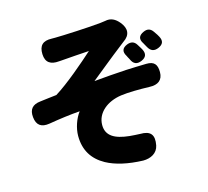

<svg xmlns="http://www.w3.org/2000/svg" viewBox="-117 -921 1215 1121"><g transform="rotate(-15 490.0 -360.5)"><path d="M655 -474C588 -470 520 -465 459 -459C518 -506 590 -566 659 -619C665 -624 673 -630 682 -637C726 -666 729 -706 695 -747C672 -775 645 -790 610 -782C601 -781 591 -779 580 -778C517 -771 345 -763 304 -763C296 -763 289 -763 282 -763C229 -765 204 -742 206 -689C208 -638 238 -619 289 -624C294 -624 299 -625 304 -625C343 -629 434 -634 473 -637C413 -583 301 -486 223 -438C193 -435 158 -430 123 -426C75 -421 53 -396 58 -348C63 -298 91 -279 141 -287C206 -298 273 -307 330 -311C303 -276 284 -221 284 -174C284 -88 322 -27 394 13C449 43 523 60 614 63C660 63 701 42 710 -3C722 -65 700 -93 637 -92C616 -93 594 -94 574 -96C487 -105 436 -133 436 -199C436 -273 502 -326 588 -338C632 -344 695 -345 762 -343C811 -341 842 -362 842 -411C842 -458 824 -479 777 -478C739 -477 698 -476 655 -474ZM770 -577C766 -584 762 -591 757 -598C743 -621 723 -626 698 -616C667 -603 660 -582 678 -553C680 -549 682 -545 684 -541C686 -537 689 -533 691 -528C704 -498 725 -489 755 -502C785 -515 792 -536 777 -565C774 -569 772 -573 770 -577ZM884 -625C879 -632 874 -640 869 -647C854 -669 835 -674 811 -663C779 -649 772 -627 792 -598C794 -595 795 -592 797 -589C800 -584 803 -579 806 -573C821 -545 842 -537 871 -550C900 -563 907 -583 892 -611C889 -616 887 -620 884 -625Z"/></g></svg>

Font: GenSenRounded2 TW H
Style: Regular
Weight: 900
Version: Version 2.100;PS 2.1;hotconv 16.6.51;makeotf.lib2.5.65220 DE